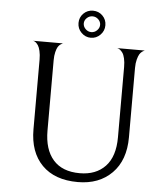

<svg xmlns="http://www.w3.org/2000/svg" viewBox="-59 -919 829 982"><g transform="rotate(5 356.0 -428.0)"><path d="M330.5 -749.5Q310 -770 310 -799Q310 -828 330 -848Q350 -868 379 -868Q408 -868 428 -848Q448 -828 448 -799Q448 -770 427.5 -749.5Q407 -729 379 -729Q351 -729 330.5 -749.5ZM408.5 -770.5Q421 -783 421 -799Q421 -815 408.5 -827Q396 -839 379 -839Q362 -839 349.5 -827Q337 -815 337 -799Q337 -783 349.5 -770.5Q362 -758 379 -758Q396 -758 408.5 -770.5ZM618 -595V-239Q618 -121 552 -54.5Q486 12 377 12Q258 12 193 -54Q128 -120 128 -237V-595Q128 -620 123.5 -639Q119 -658 113 -667Q107 -676 101 -681Q95 -686 90 -687L86 -688H242Q240 -688 237.5 -687Q235 -686 227.5 -681Q220 -676 214.5 -667Q209 -658 204.5 -640Q200 -622 200 -598V-237Q200 -140 246.5 -87Q293 -34 383 -34Q466 -34 514 -84.5Q562 -135 562 -234V-595Q562 -620 557.5 -639Q553 -658 546.5 -667Q540 -676 533.5 -681Q527 -686 522 -687L518 -688H662Q660 -688 657 -687Q654 -686 646.5 -680.5Q639 -675 633.5 -666Q628 -657 623 -638.5Q618 -620 618 -595Z"/></g></svg>

Font: Bellefair
Style: Regular
Weight: 400
Designer: Nick Shinn, Liron Lavi Turkenic
Foundry: Shinntype
Version: Version 1.003;PS 001.003;hotconv 1.0.88;makeotf.lib2.5.64775